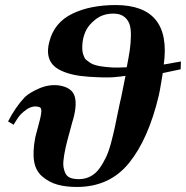

<svg xmlns="http://www.w3.org/2000/svg" viewBox="-20 -728 738 762"><path d="M698 -484 697 -453Q641 -441 626 -438L620 -402Q614 -365 610 -348Q569 -176 492 -81Q415 14 285 14Q242 14 209 5Q176 -4 149 -26.5Q122 -49 115.5 -87Q109 -125 120 -183Q124 -198 129.5 -219Q135 -240 138 -251.5Q141 -263 143 -275.5Q145 -288 143.5 -294.5Q142 -301 136 -303Q111 -311 85.5 -293.5Q60 -276 47 -254L34 -233L12 -246Q41 -303 79 -343Q98 -361 136.5 -377.5Q175 -394 214 -389Q267 -381 277 -343.5Q287 -306 266 -240Q254 -196 247 -169.5Q240 -143 235 -114.5Q230 -86 231.5 -70.5Q233 -55 239 -41.5Q245 -28 258.5 -22.5Q272 -17 293 -17Q318 -17 339 -28Q360 -39 375 -60Q390 -81 401 -104.5Q412 -128 421 -162Q430 -196 435.5 -222Q441 -248 448.5 -285Q456 -322 461 -342L478 -427Q460 -424 430 -421.5Q400 -419 331 -423.5Q262 -428 220 -449Q154 -481 176 -563Q195 -638 266 -673Q337 -708 440 -708Q662 -707 630 -472ZM483 -461Q491 -502 495 -529Q499 -556 499.5 -586Q500 -616 493.5 -633.5Q487 -651 471.5 -662.5Q456 -674 430 -674Q388 -674 358.5 -650.5Q329 -627 318.5 -601Q308 -575 307 -552Q305 -528 310 -512.5Q315 -497 320.5 -492Q326 -487 339 -478Q354 -468 390 -463.5Q426 -459 454 -460Z"/></svg>

Font: GFS Artemisia
Style: Bold Italic
Weight: 700
Italic angle: -12°
Designer: Designed by Takis Katsoulidis and George D. Matthiopoulos.
Foundry: Designed by Takis Katsoulidis and George D. Matthiopoulos.
Version: Version 1.0